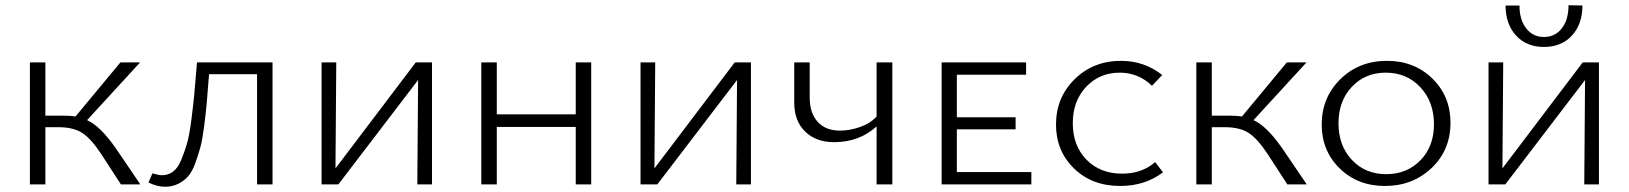

<svg xmlns="http://www.w3.org/2000/svg" viewBox="-20 -703 6210 732"><path d="M422 -137 515 0H441L367 -114Q327 -175 293 -196.5Q259 -218 204 -218H153V0H94V-465H153V-262H222Q247 -262 268 -259L439 -465H514L312 -245Q362 -223 422 -137Z M1019 -465V0H960V-420H777Q772 -355 768.5 -314.5Q765 -274 758.5 -223Q752 -172 744 -142Q736 -112 724 -79.5Q712 -47 696.5 -30Q681 -13 659 -2Q637 9 609 9Q580 9 546 -7L561 -42Q585 -35 598 -35Q621 -35 639.5 -48.5Q658 -62 671 -93.5Q684 -125 693 -156Q702 -187 709.5 -245.5Q717 -304 721 -346.5Q725 -389 731 -465Z M1627 -465V0H1571L1574 -398L1270 0H1206V-465H1262L1259 -61L1565 -465Z M2175 -465H2234V0H2175V-219H1874V0H1815V-465H1874V-267H2175Z M2843 -465V0H2787L2790 -398L2486 0H2422V-465H2478L2475 -61L2781 -465Z M3322 -465H3382V0H3322V-221Q3256 -161 3160 -161Q3091 -161 3049.5 -201.5Q3008 -242 3008 -312V-465H3067V-331Q3067 -272 3097.5 -238.5Q3128 -205 3182 -205Q3220 -205 3259.5 -219Q3299 -233 3322 -259Z M3628 -47H3912V0H3570V-465H3892V-418H3628V-256H3852V-210H3628Z M4251 6Q4143 6 4074.5 -61Q4006 -128 4006 -228Q4006 -331 4077 -401Q4148 -471 4254 -471Q4343 -471 4411 -417L4372 -376Q4320 -426 4249 -426Q4172 -426 4121 -372Q4070 -318 4070 -233Q4070 -148 4122 -94.5Q4174 -41 4258 -41Q4334 -41 4384 -85L4414 -46Q4345 6 4251 6Z M4869 -137 4962 0H4888L4814 -114Q4774 -175 4740 -196.5Q4706 -218 4651 -218H4600V0H4541V-465H4600V-262H4669Q4694 -262 4715 -259L4886 -465H4961L4759 -245Q4809 -223 4869 -137Z M5260 6Q5156 6 5087.5 -61Q5019 -128 5019 -228Q5019 -331 5090 -401Q5161 -471 5268 -471Q5372 -471 5441 -403.5Q5510 -336 5510 -235Q5510 -131 5438 -62.5Q5366 6 5260 6ZM5265 -39Q5344 -39 5395.5 -92Q5447 -145 5447 -229Q5447 -315 5395 -370.5Q5343 -426 5263 -426Q5185 -426 5134 -372Q5083 -318 5083 -233Q5083 -148 5134 -93.5Q5185 -39 5265 -39Z M5866 -524Q5800 -524 5760 -567.5Q5720 -611 5720 -682H5773Q5773 -628 5798.5 -595Q5824 -562 5866 -562Q5909 -562 5934.5 -595Q5960 -628 5960 -683L6013 -682Q6013 -611 5973 -567.5Q5933 -524 5866 -524ZM6076 -465V0H6020L6023 -398L5719 0H5655V-465H5711L5708 -61L6014 -465Z"/></svg>

Font: EauTestSC Semilight
Style: Regular
Weight: 300
Designer: Christian Thalmann (Catharsis Fonts)
Version: Version 0.001;PS 000.001;hotconv 1.0.88;makeotf.lib2.5.64775